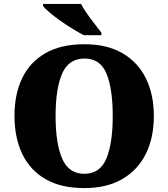

<svg xmlns="http://www.w3.org/2000/svg" viewBox="-20 -951 860 981"><path d="M411 10Q291 10 212 -36Q133 -82 93.5 -165Q54 -248 54 -359Q54 -470 93.5 -552Q133 -634 212.5 -679.5Q292 -725 412 -725Q526 -725 605 -679.5Q684 -634 725 -551.5Q766 -469 766 -358Q766 -247 725 -164.5Q684 -82 604.5 -36Q525 10 411 10ZM411 -63Q491 -63 523.5 -141Q556 -219 556 -358Q556 -498 524 -575Q492 -652 412 -652Q331 -652 297.5 -575Q264 -498 264 -358Q264 -219 297.5 -141Q331 -63 411 -63ZM408 -771Q382 -785 350 -804.5Q318 -824 287 -846Q256 -868 232.5 -888Q209 -908 200 -921V-931H394Q405 -909 424 -882Q443 -855 463.5 -829Q484 -803 498 -784V-771Z"/></svg>

Font: Noto Serif Tamil Black
Style: Italic
Weight: 900
Italic angle: -12°
Designer: Indian Type Foundry, Tom Grace, and the Monotype Design Team
Foundry: Monotype Imaging Inc.
Version: Version 2.003; ttfautohint (v1.8.4.7-5d5b)